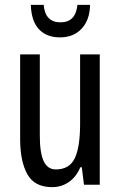

<svg xmlns="http://www.w3.org/2000/svg" viewBox="-20 -761 496 791"><path d="M391 -537V0H326L317 -72H311Q294 -32 263.5 -11Q233 10 195 10Q122 10 92.5 -43.5Q63 -97 63 -187V-537H144V-202Q144 -131 160 -97Q176 -63 210 -63Q266 -63 288 -109Q310 -155 310 -251V-537ZM351 -741Q350 -679 316.5 -643Q283 -607 227 -607Q172 -607 140.5 -640.5Q109 -674 107 -741H160Q166 -669 229 -669Q292 -669 299 -741Z"/></svg>

Font: Noto Sans Gurmukhi ExtraCondensed
Style: Regular
Weight: 400
Width: 2
Designer: Jelle Bosma - Monotype Design Team
Foundry: Monotype Imaging Inc.
Version: Version 2.004; ttfautohint (v1.8.4.7-5d5b)